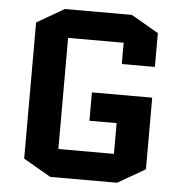

<svg xmlns="http://www.w3.org/2000/svg" viewBox="-51 -754 768 809"><g transform="rotate(5 332.5 -350.0)"><path d="M335 -245V-365H590V-62L474 5H191L75 -62V-638L191 -705H474L590 -638V-495H450V-585H215V-115H450V-245Z"/></g></svg>

Font: Quantico
Style: Bold
Weight: 700
Designer: Matt Desmond
Foundry: MADtype
Version: Version 2.002